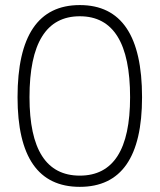

<svg xmlns="http://www.w3.org/2000/svg" viewBox="-20 -723 626 753"><path d="M293 9.8Q48.8 9.8 48.8 -341.8Q48.8 -703.1 293 -703.1Q537.1 -703.1 537.1 -341.8Q537.1 9.8 293 9.8ZM293 -34.2Q490.2 -34.2 490.2 -341.8Q490.2 -659.2 293 -659.2Q95.7 -659.2 95.7 -341.8Q95.7 -34.2 293 -34.2Z"/></svg>

Font: Cascadia Code ExtraLight
Style: Regular
Weight: 200
Monospace: yes
Designer: Aaron Bell
Foundry: Saja Typeworks
Version: Version 2407.024; ttfautohint (v1.8.4)